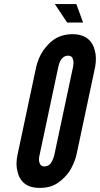

<svg xmlns="http://www.w3.org/2000/svg" viewBox="-20 -910 489 938"><path d="M353 -890 386 -800H308L248 -890ZM353 -151C345 -121 333 -94 318 -71C303 -51 286 -32 263 -17C239 0 210 8 175 8C140 8 114 0 96 -17C79 -32 70 -51 66 -71C59 -94 59 -120 65 -151L157 -584C164 -613 175 -639 191 -663C206 -683 222 -703 245 -718C268 -733 298 -743 334 -743C370 -743 395 -733 412 -718C429 -703 439 -683 443 -663C450 -641 450 -615 445 -584ZM337 -584C341 -604 339 -619 332 -630C328 -635 321 -638 312 -638C293 -638 281 -624 274 -611C270 -603 267 -594 265 -584L173 -151C168 -132 170 -116 178 -105C182 -100 188 -97 197 -97C216 -97 228 -109 235 -124C238 -130 242 -139 245 -151Z"/></svg>

Font: League Gothic Italic
Style: Regular
Weight: 400
Designer: Tyler Finck
Foundry: The League of Moveable Type
Version: Version 1.001;PS 001.001;hotconv 1.0.56;makeotf.lib2.0.21325